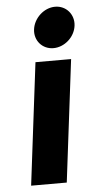

<svg xmlns="http://www.w3.org/2000/svg" viewBox="-53 -746 384 789"><g transform="rotate(-5 139.5 -352.0)"><path d="M111 -629C105 -583 138 -545 184 -545C229 -545 272 -582 278 -629C284 -675 251 -714 205 -714C159 -714 117 -675 111 -629ZM190 10 252 -494H105L43 10Z"/></g></svg>

Font: Bluebird
Style: SfBdObl
Weight: 700
Designer: Jasper
Foundry: Cannot Into Space Fonts
Version: Version 0.98